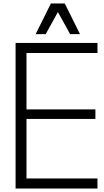

<svg xmlns="http://www.w3.org/2000/svg" viewBox="-20 -1089 598 1109"><path d="M70 0V-841H543V-783H133V-457H531V-402H133V-58H543V0ZM385 -892 287 -1069H354L442 -892ZM186 -892 274 -1069H342L244 -892Z"/></svg>

Font: Matangi Light
Style: Regular
Weight: 400
Version: Version 3.002